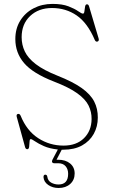

<svg xmlns="http://www.w3.org/2000/svg" viewBox="-20 -732 566 958"><path d="M295.5 15Q291.5 15 288 15L262 65Q264.5 65 270 65Q307.5 65 330 83.8Q352.5 102.5 352.5 133.5Q352.5 166 330.2 186Q308 206 272.5 206Q242.5 206 220.5 190.8Q198.5 175.5 197 151.5Q197 140 205.5 139.5Q214.5 139.5 216 149.5Q219 170.5 235.8 179.5Q252.5 188.5 272 188.5Q320 188.5 320 135Q320 112 307.2 97.2Q294.5 82.5 270 82.5H251Q242.5 82.5 240.2 77Q238 71.5 242 64.5L268.5 14Q227 9.5 199 -3Q171 -15.5 154.8 -26.8Q138.5 -38 133.5 -38Q128 -38 127.5 -25.2Q127 -12.5 125.5 0Q124 12.5 116 12.5Q108 12.5 105 1.5L63.5 -149Q60.5 -161.5 69.5 -163.5Q78 -165.5 83 -154.5Q113.5 -79.5 170.8 -42.5Q228 -5.5 297 -5.5Q361.5 -5.5 399 -42.5Q436.5 -79.5 437 -138Q437.5 -173.5 422 -205.2Q406.5 -237 365.5 -266.5Q324.5 -296 248 -325.5Q144 -366 100.2 -417.2Q56.5 -468.5 56.5 -537Q56.5 -589.5 81 -629Q105.5 -668.5 147.5 -690.5Q189.5 -712.5 242 -712.5Q290.5 -712.5 321.5 -700.5Q352.5 -688.5 369.8 -676.2Q387 -664 394 -664Q400 -664 401.2 -675.8Q402.5 -687.5 404.5 -699Q406.5 -710.5 414 -710.5Q421.5 -710.5 424.5 -700L472 -540.5Q475.5 -528.5 467.5 -525Q458 -521.5 453 -532.5Q416.5 -618 362.5 -655Q308.5 -692 239.5 -692Q172.5 -692 130.2 -652Q88 -612 88 -546.5Q88 -508.5 103.8 -475.2Q119.5 -442 158.5 -412Q197.5 -382 266.5 -354.5Q343.5 -324 387.5 -292.8Q431.5 -261.5 450 -225.5Q468.5 -189.5 468 -145Q468 -100.5 447.8 -64Q427.5 -27.5 389.2 -6.2Q351 15 295.5 15Z"/></svg>

Font: Fraunces 72pt Soft Thin
Style: Regular
Weight: 100
Version: Version 1.000;[b76b70a41]